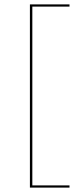

<svg xmlns="http://www.w3.org/2000/svg" viewBox="-20 -731 357 873"><path d="M296 -701H127V112H296V122H116V-711H296Z"/></svg>

Font: EauTest Hairline
Style: Regular
Weight: 250
Designer: Christian Thalmann (Catharsis Fonts)
Version: Version 0.001;PS 000.001;hotconv 1.0.88;makeotf.lib2.5.64775